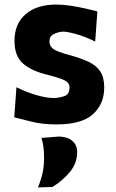

<svg xmlns="http://www.w3.org/2000/svg" viewBox="-20 -532 506 841"><path d="M227.5 13Q165.5 13 119.5 1.2Q73.5 -10.5 42.5 -18L52 -150Q92.5 -129.5 137.8 -116Q183 -102.5 217 -102.5Q244 -104 264.2 -112Q284.5 -120 284.5 -149Q284.5 -170 261.8 -180.8Q239 -191.5 180 -206.5Q113.5 -223.5 78.5 -255.8Q43.5 -288 43.5 -353Q43.5 -428 92.5 -470Q141.5 -512 225.5 -512Q256 -512 290.2 -506.8Q324.5 -501.5 355.5 -494.5Q386.5 -487.5 406.5 -482L397 -350Q351 -372.5 312.5 -383Q274 -393.5 255.5 -393.5Q234.5 -392 215.5 -382.8Q196.5 -373.5 196.5 -350.5Q196.5 -331 212.2 -318.5Q228 -306 280 -292Q334 -277.5 368.5 -261Q403 -244.5 419.8 -218.2Q436.5 -192 436.5 -149Q436.5 -76.5 387.2 -31.8Q338 13 227.5 13ZM146 289Q160.5 254.5 166.8 224.5Q173 194.5 173 159.5Q173 137.5 170.8 115.5Q168.5 93.5 161.5 72L240 66Q278.5 68 298.2 86.2Q318 104.5 318 133.5Q318 182.5 286.8 220.5Q255.5 258.5 210 287Z"/></svg>

Font: Commissioner Flair
Style: Bold
Weight: 700
Designer: Kostas Bartsokas
Foundry: Kostas Bartsokas
Version: Version 1.000; ttfautohint (v1.8.3)